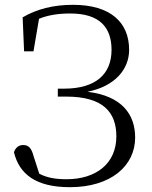

<svg xmlns="http://www.w3.org/2000/svg" viewBox="-20 -762 629 797"><path d="M270 15C441 15 541 -74 541 -191C541 -287 486 -364 343 -381C458 -404 516 -475 516 -555C516 -669 439 -742 283 -742C201 -742 132 -724 74 -690L80 -549H119L142 -684C181 -700 224 -706 272 -706C395 -706 443 -647 443 -555C443 -454 377 -394 246 -394H220V-361H255C407 -361 463 -297 463 -196C463 -84 380 -18 256 -18C211 -18 175 -24 143 -41L120 -112C111 -146 100 -160 76 -160C58 -160 44 -149 38 -130C60 -39 129 15 270 15Z"/></svg>

Font: Noto Serif CJK KR Light
Style: Regular
Weight: 300
Designer: Ryoko NISHIZUKA 西塚涼子 (kana & ideographs); Frank Grießhammer (Latin, Greek & Cyrillic); Wenlong ZHANG 张文龙 (bopomofo); San
Foundry: Adobe
Version: Version 2.001;hotconv 1.1.0;makeotfexe 2.6.0